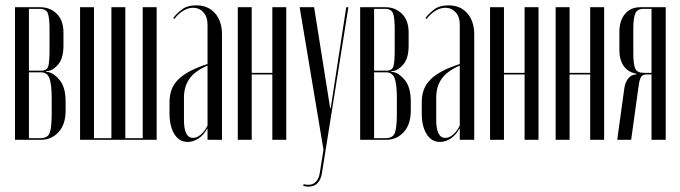

<svg xmlns="http://www.w3.org/2000/svg" viewBox="-20 -522 2538 717"><path d="M217 -352Q217 -306 198.5 -283Q180 -260 160 -257L151 -256L152 -254L160 -253Q183 -248 204 -221.5Q225 -195 225 -142V-109Q225 -57 198.5 -28.5Q172 0 134 0H36V-495H131Q167 -495 192 -470.5Q217 -446 217 -400ZM133 -258Q156 -258 160.5 -275.5Q165 -293 165 -336V-413Q165 -456 158.5 -472.5Q152 -489 128 -489H88V-258ZM173 -157Q173 -208 164.5 -230Q156 -252 133 -252H88V-6H131Q158 -6 165.5 -25.5Q173 -45 173 -96Z M279 -495H331V-6H396V-495H448V-6H513V-495H565V0H279Z M613 -139Q613 -166 620.5 -186.5Q628 -207 644.5 -224Q661 -241 688 -255.5Q715 -270 755 -283V-431Q755 -459 739.5 -476Q724 -493 701 -493Q683 -493 664.5 -482Q646 -471 631 -451L627 -455Q639 -471 659 -486.5Q679 -502 713 -502Q757 -502 783 -472.5Q809 -443 809 -393V0H755V-41H753Q741 -18 721.5 -5Q702 8 681 8Q649 8 631 -21.5Q613 -51 613 -99ZM701 -7Q715 -7 729.5 -19Q744 -31 755 -53V-277Q708 -257 687.5 -228Q667 -199 667 -157V-74Q667 -7 701 -7Z M920 -495V-250H997V-495H1049V0H997V-244H920V0H868V-495Z M1153 -495 1213 -118H1215L1273 -495H1281L1182 126Q1178 149 1165.5 162Q1153 175 1132 175Q1123 175 1112 172L1114 166Q1140 172 1155 161Q1170 150 1174 125L1188 37L1099 -495Z M1506 -352Q1506 -306 1487.5 -283Q1469 -260 1449 -257L1440 -256L1441 -254L1449 -253Q1472 -248 1493 -221.5Q1514 -195 1514 -142V-109Q1514 -57 1487.5 -28.5Q1461 0 1423 0H1325V-495H1420Q1456 -495 1481 -470.5Q1506 -446 1506 -400ZM1422 -258Q1445 -258 1449.5 -275.5Q1454 -293 1454 -336V-413Q1454 -456 1447.5 -472.5Q1441 -489 1417 -489H1377V-258ZM1462 -157Q1462 -208 1453.5 -230Q1445 -252 1422 -252H1377V-6H1420Q1447 -6 1454.5 -25.5Q1462 -45 1462 -96Z M1555 -139Q1555 -166 1562.5 -186.5Q1570 -207 1586.5 -224Q1603 -241 1630 -255.5Q1657 -270 1697 -283V-431Q1697 -459 1681.5 -476Q1666 -493 1643 -493Q1625 -493 1606.5 -482Q1588 -471 1573 -451L1569 -455Q1581 -471 1601 -486.5Q1621 -502 1655 -502Q1699 -502 1725 -472.5Q1751 -443 1751 -393V0H1697V-41H1695Q1683 -18 1663.5 -5Q1644 8 1623 8Q1591 8 1573 -21.5Q1555 -51 1555 -99ZM1643 -7Q1657 -7 1671.5 -19Q1686 -31 1697 -53V-277Q1650 -257 1629.5 -228Q1609 -199 1609 -157V-74Q1609 -7 1643 -7Z M1862 -495V-250H1939V-495H1991V0H1939V-244H1862V0H1810V-495Z M2107 -495V-250H2184V-495H2236V0H2184V-244H2107V0H2055V-495Z M2466 0H2413V-244H2393Q2380 -244 2374 -234.5Q2368 -225 2365 -202L2337 0H2285L2311 -189Q2314 -214 2326 -229Q2338 -244 2356 -244V-247Q2326 -252 2309.5 -275Q2293 -298 2293 -335V-403Q2293 -445 2314 -470Q2335 -495 2371 -495H2466ZM2345 -323Q2345 -281 2352.5 -265.5Q2360 -250 2384 -250H2413V-489H2384Q2360 -489 2352.5 -472Q2345 -455 2345 -413Z"/></svg>

Font: Moniqa Cond Display
Style: Regular
Weight: 400
Width: 3
Designer: Rajesh Rajput
Foundry: Rajesh Rajput
Version: Version 1.000